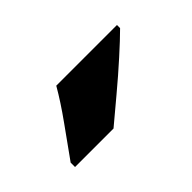

<svg xmlns="http://www.w3.org/2000/svg" viewBox="-30 -903 434 434"><g transform="rotate(-45 187.0 -686.0)"><path d="M334 -756Q316 -738 285.5 -710.5Q255 -683 221.5 -655Q188 -627 163 -606H40V-620Q65 -655 93 -694Q121 -733 140 -766H334Z"/></g></svg>

Font: Noto Sans Oriya Cond Blk
Style: Regular
Weight: 900
Width: 3
Designer: Amélie Bonet and Sol Matas
Foundry: Google LLC
Version: Version 2.006; ttfautohint (v1.8.4.7-5d5b)